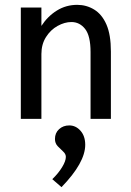

<svg xmlns="http://www.w3.org/2000/svg" viewBox="-20 -491 540 793"><path d="M66 0V-460H151V-384Q177 -424 215 -447.5Q253 -471 299 -471Q337 -471 369 -451.5Q401 -432 419.5 -390Q438 -348 438 -278V0H354V-276Q354 -343 331.5 -371.5Q309 -400 275 -400Q247 -400 218 -384Q189 -368 170 -338Q151 -308 151 -268V0ZM234 282 196 249Q221 225 236.5 199.5Q252 174 252 157Q252 145 241 135Q230 125 218.5 113Q207 101 207 83Q207 58 224 42.5Q241 27 266 27Q293 27 312.5 49Q332 71 332 107Q332 181 234 282Z"/></svg>

Font: Inconsolata Medium
Style: Regular
Weight: 500
Monospace: yes
Designer: Raph Levien, Cyreal, Brenton Simpson
Foundry: Raph Levien, Cyreal, Google
Version: Version 3.001; ttfautohint (v1.8.2.53-6de2)